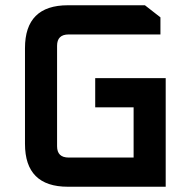

<svg xmlns="http://www.w3.org/2000/svg" viewBox="-20 -710 715 730"><path d="M75 -163V-527Q75 -690 238 -690H531L590 -644V-579H241Q197 -579 197 -536V-154Q197 -111 241 -111H488V-302H342V-413H610V0H238Q75 0 75 -163Z"/></svg>

Font: Oxanium SemiBold
Style: Regular
Weight: 600
Designer: Severin Meyer
Version: Version 2.000